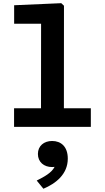

<svg xmlns="http://www.w3.org/2000/svg" viewBox="-20 -798 660 1208"><path d="M68.5 0H551.5V-117H382L382.5 -762L365.5 -778L69 -765V-648.5H238.5L238 -117H68.5ZM307.5 253C313 253 318.5 252.5 323.5 252C304 290 258.5 314 211 338L253 389.5C330.5 357 406.5 298.5 406.5 200C406.5 124 363.5 89 308 89C256.5 89 218.5 120 218.5 170.5C218.5 222 257 253 307.5 253Z"/></svg>

Font: Monaspace Neon
Style: Bold
Weight: 700
Designer: Riley Cran & the Lettermatic Team
Foundry: Lettermatic
Version: Version 1.200 (Monaspace Neon)